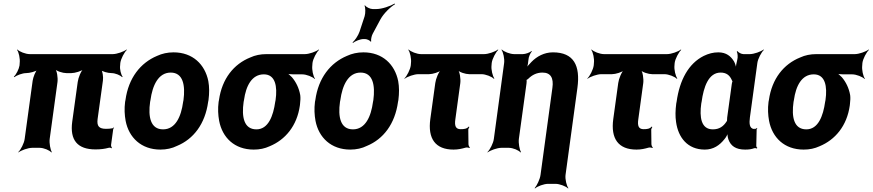

<svg xmlns="http://www.w3.org/2000/svg" viewBox="-20 -833 4917 1082"><path d="M518 9C547 9 570 6 592 0C597 -2 606 0 609 3L611 0C608 -3 605 -12 606 -17L618 -105C618 -108 622 -111 623 -113L621 -115C620 -114 616 -110 613 -110C603 -108 591 -107 578 -107C538 -107 525 -122 530 -162L560 -379C563 -399 558 -433 549 -444L545 -441C554 -430 588 -421 609 -421C629 -421 659 -409 668 -398L671 -401C662 -412 654 -443 657 -464L658 -478C661 -502 681 -539 695 -552L693 -554C678 -542 639 -528 615 -528H148C124 -528 89 -542 78 -554L76 -552C86 -539 94 -502 91 -478L90 -464C87 -444 71 -412 58 -401L61 -398C74 -409 107 -421 127 -421C147 -421 182 -430 195 -441L193 -444C180 -433 167 -398 164 -378L119 -50C116 -26 97 11 83 24L84 26C99 14 138 0 162 0H203C227 0 260 14 269 26L272 24C264 11 257 -26 260 -50L304 -371C307 -395 301 -435 290 -447L288 -445C298 -432 334 -421 354 -421H382C402 -421 440 -432 454 -445L452 -447C437 -435 421 -395 418 -371L387 -147C373 -44 416 9 518 9Z M687 -269 685 -259C680 -220 682 -185 688 -152C706 -58 776 10 884 10C918 10 950 3 978 -11C1070 -49 1136 -134 1153 -259L1155 -269C1160 -308 1160 -343 1154 -376C1135 -470 1066 -538 958 -538C924 -538 893 -531 865 -518C772 -479 704 -394 687 -269ZM1014 -269 1012 -259C1001 -176 969 -104 899 -104C828 -104 814 -175 826 -259L828 -269C839 -351 872 -424 942 -424C1012 -424 1025 -352 1014 -269Z M1740 -464 1741 -478C1744 -502 1764 -539 1778 -552L1776 -554C1761 -542 1722 -528 1698 -528H1482C1448 -528 1418 -522 1390 -509C1298 -472 1231 -390 1214 -269L1212 -259C1207 -220 1209 -185 1215 -152C1233 -58 1301 10 1410 10C1443 10 1472 4 1500 -9C1587 -45 1654 -123 1670 -239L1671 -249C1673 -266 1674 -282 1672 -297C1665 -337 1648 -371 1625 -398C1616 -407 1602 -420 1594 -424L1592 -420C1600 -416 1618 -414 1632 -414H1683C1707 -414 1742 -400 1753 -388L1755 -390C1745 -403 1737 -440 1740 -464ZM1467 -414C1532 -414 1544 -346 1533 -269L1531 -259C1520 -180 1492 -104 1425 -104C1354 -104 1341 -175 1353 -259L1355 -269C1366 -349 1399 -414 1467 -414Z M1757 -269 1755 -259C1750 -220 1752 -185 1758 -152C1776 -58 1846 10 1954 10C1988 10 2020 3 2048 -11C2140 -49 2206 -134 2223 -259L2225 -269C2230 -308 2230 -343 2224 -376C2205 -470 2136 -538 2028 -538C1994 -538 1963 -531 1935 -518C1842 -479 1774 -394 1757 -269ZM2084 -269 2082 -259C2071 -176 2039 -104 1969 -104C1898 -104 1884 -175 1896 -259L1898 -269C1909 -351 1942 -424 2012 -424C2082 -424 2095 -352 2084 -269ZM2035 -742 2006 -654C1999 -633 1979 -604 1967 -594L1969 -591C1981 -601 2010 -613 2029 -613H2037C2047 -613 2066 -605 2068 -598L2072 -600C2069 -607 2074 -631 2080 -642L2124 -724C2142 -757 2181 -795 2206 -809L2204 -813C2179 -798 2132 -782 2101 -782H2080C2066 -782 2043 -793 2037 -803L2034 -801C2040 -791 2040 -759 2035 -742Z M2576 -105C2547 -105 2541 -125 2546 -160L2574 -365C2577 -389 2571 -429 2560 -441L2558 -439C2568 -426 2604 -415 2624 -415H2693C2717 -415 2752 -401 2763 -389L2766 -391C2756 -404 2747 -441 2750 -465L2751 -478C2754 -502 2774 -539 2788 -552L2786 -554C2771 -542 2732 -528 2708 -528H2353C2329 -528 2294 -542 2283 -554L2281 -552C2291 -539 2299 -502 2296 -478L2295 -465C2292 -441 2273 -404 2259 -391L2260 -389C2275 -401 2314 -415 2338 -415H2398C2418 -415 2455 -426 2469 -439L2467 -441C2452 -429 2436 -389 2433 -365L2405 -162C2390 -52 2433 10 2536 10C2562 10 2583 5 2604 -1C2611 -3 2622 -1 2626 1L2628 -2C2624 -5 2620 -14 2620 -21L2619 -104C2620 -109 2624 -115 2625 -117L2622 -120C2611 -107 2596 -105 2576 -105Z M3037 -424C3083 -424 3101 -394 3093 -338L3026 153C3023 177 3005 214 2993 227L2995 229C3008 217 3045 203 3069 203H3110C3134 203 3170 217 3181 229L3183 227C3173 214 3164 177 3167 153L3234 -338C3251 -463 3214 -538 3096 -538C3047 -538 3005 -515 2975 -484C2964 -473 2949 -456 2942 -445L2946 -443C2952 -454 2956 -474 2957 -489L2958 -496C2958 -510 2969 -535 2977 -543L2975 -546C2967 -537 2941 -528 2926 -528H2878C2854 -528 2819 -542 2808 -554L2806 -552C2816 -539 2824 -502 2821 -478L2763 -50C2760 -26 2741 11 2727 24L2728 26C2743 14 2782 0 2806 0H2847C2871 0 2904 14 2913 26L2916 24C2908 11 2901 -26 2904 -50L2947 -362C2948 -366 2949 -383 2946 -385L2943 -382C2945 -380 2956 -387 2958 -390C2978 -410 3004 -424 3037 -424Z M3607 -105C3578 -105 3572 -125 3577 -160L3605 -365C3608 -389 3602 -429 3591 -441L3589 -439C3599 -426 3635 -415 3655 -415H3724C3748 -415 3783 -401 3794 -389L3797 -391C3787 -404 3778 -441 3781 -465L3782 -478C3785 -502 3805 -539 3819 -552L3817 -554C3802 -542 3763 -528 3739 -528H3384C3360 -528 3325 -542 3314 -554L3312 -552C3322 -539 3330 -502 3327 -478L3326 -465C3323 -441 3304 -404 3290 -391L3291 -389C3306 -401 3345 -415 3369 -415H3429C3449 -415 3486 -426 3500 -439L3498 -441C3483 -429 3467 -389 3464 -365L3436 -162C3421 -52 3464 10 3567 10C3593 10 3614 5 3635 -1C3642 -3 3653 -1 3657 1L3659 -2C3655 -5 3651 -14 3651 -21L3650 -104C3651 -109 3655 -115 3656 -117L3653 -120C3642 -107 3627 -105 3607 -105Z M4230 -107 4232 -104 4229 -106C4202 -109 4202 -140 4206 -171L4248 -478C4251 -502 4271 -539 4285 -552L4283 -554C4268 -542 4229 -528 4205 -528H4170C4158 -528 4141 -537 4136 -545L4132 -542C4137 -535 4139 -510 4135 -497C4131 -482 4126 -458 4127 -446L4130 -447C4128 -457 4123 -475 4117 -486C4099 -516 4073 -538 4028 -538C3999 -538 3973 -531 3946 -518C3860 -475 3810 -382 3793 -260L3791 -250C3786 -212 3785 -177 3790 -145C3802 -59 3854 10 3952 10C4000 10 4035 -14 4062 -48C4072 -59 4081 -77 4083 -87H4080C4078 -77 4081 -58 4085 -47C4098 -11 4126 10 4179 10C4200 10 4215 8 4231 2C4235 1 4242 2 4245 4L4248 0C4245 -1 4241 -8 4242 -13L4244 -102C4243 -105 4247 -108 4248 -110L4245 -112C4244 -111 4241 -107 4239 -107ZM4104 -360 4078 -171C4077 -165 4078 -159 4077 -153C4077 -153 4076 -149 4077 -149L4078 -153C4077 -153 4075 -149 4075 -149C4057 -121 4034 -104 3997 -104C3931 -104 3921 -172 3932 -250L3934 -260C3945 -341 3972 -424 4041 -424C4074 -424 4092 -408 4103 -384C4104 -382 4108 -373 4109 -374V-378C4108 -377 4104 -363 4104 -360Z M4839 -464 4840 -478C4843 -502 4863 -539 4877 -552L4875 -554C4860 -542 4821 -528 4797 -528H4581C4547 -528 4517 -522 4489 -509C4397 -472 4330 -390 4313 -269L4311 -259C4306 -220 4308 -185 4314 -152C4332 -58 4400 10 4509 10C4542 10 4571 4 4599 -9C4686 -45 4753 -123 4769 -239L4770 -249C4772 -266 4773 -282 4771 -297C4764 -337 4747 -371 4724 -398C4715 -407 4701 -420 4693 -424L4691 -420C4699 -416 4717 -414 4731 -414H4782C4806 -414 4841 -400 4852 -388L4854 -390C4844 -403 4836 -440 4839 -464ZM4566 -414C4631 -414 4643 -346 4632 -269L4630 -259C4619 -180 4591 -104 4524 -104C4453 -104 4440 -175 4452 -259L4454 -269C4465 -349 4498 -414 4566 -414Z"/></svg>

Font: Asimov
Style: EdgeNarIt
Weight: 500
Designer: Google
Version: Version 2.000980: 2014